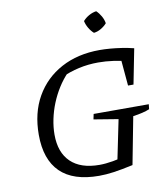

<svg xmlns="http://www.w3.org/2000/svg" viewBox="-94 -950 911 1039"><g transform="rotate(-10 361.5 -431.0)"><path d="M367 9Q225 9 154 -60.5Q83 -130 83 -266Q83 -386 133.5 -474.5Q184 -563 275 -612Q366 -661 487 -661Q514 -661 544.5 -658.5Q575 -656 608 -651Q641 -646 673 -638L636 -572Q594 -584 551 -590Q508 -596 467 -596Q412 -596 360.5 -584.5Q309 -573 259 -550L296 -570Q267 -540 243 -502Q219 -464 202 -422Q185 -380 176 -336.5Q167 -293 167 -252Q167 -154 221.5 -101.5Q276 -49 379 -49Q445 -49 543 -77L554 -17Q490 -3 447 3Q404 9 367 9ZM470 -17 523 -275 389 -297 395 -326H698L695 -299Q678 -292 655.5 -286.5Q633 -281 604 -277L554 -17ZM605 -445 588 -639 673 -638 635 -445ZM505 -871Q520 -857 531 -837.5Q542 -818 545 -798Q532 -783 512.5 -771.5Q493 -760 473 -758Q458 -771 446.5 -790.5Q435 -810 431 -830Q445 -846 464.5 -857Q484 -868 505 -871Z"/></g></svg>

Font: Piazzolla 24pt
Style: Italic
Weight: 400
Italic angle: -11.3°
Designer: Juan Pablo del Peral
Foundry: Huerta Tipografica
Version: Version 2.005